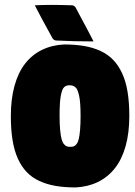

<svg xmlns="http://www.w3.org/2000/svg" viewBox="-20 -779 567 804"><path d="M25.4 -293.2Q25.4 -364.3 40.8 -419.8Q56.2 -475.3 85.1 -512.5Q114 -549.6 155.2 -569.8Q196.3 -590.1 248 -592.8Q295.7 -592.8 333 -586.3Q370.4 -579.8 401.5 -565.3Q432.6 -550.8 454.6 -527.6Q476.6 -504.4 491.8 -471.2Q507.1 -438 514.3 -393.8Q521.5 -349.6 521.5 -293.2Q521.5 -222.2 505.9 -166.6Q490.2 -111.1 460.8 -74.1Q431.4 -37.1 390.1 -17Q348.9 3.2 296.9 5.9Q249.5 5.9 212.3 -0.6Q175 -7.1 144.2 -21.5Q113.3 -35.9 91.4 -59Q69.6 -82 54.6 -115.2Q39.6 -148.4 32.5 -192.5Q25.4 -236.6 25.4 -293.2ZM229.5 -293.2Q229.5 -259 231.8 -235.1Q234.1 -211.2 237.7 -197.4Q241.2 -183.6 247.3 -176Q253.4 -168.5 259.5 -166.3Q265.6 -164.1 274.4 -164.1Q283.2 -164.1 289.1 -166.3Q294.9 -168.5 300.8 -176Q306.6 -183.6 309.9 -197.4Q313.2 -211.2 315.3 -235.1Q317.4 -259 317.4 -293.2Q317.4 -321.5 315.9 -342.9Q314.5 -364.3 311.3 -378.2Q308.1 -392.1 304.4 -401Q300.8 -409.9 295 -414.3Q289.3 -418.7 284.1 -420.3Q278.8 -421.9 271.5 -421.9Q264.2 -421.9 259.2 -420.4Q254.2 -418.9 249 -414.4Q243.9 -409.9 240.6 -401Q237.3 -392.1 234.6 -378.1Q231.9 -364 230.7 -342.9Q229.5 -321.8 229.5 -293.2ZM125.7 -756.8Q160.2 -758.5 197 -758.5Q229.5 -758.5 282 -756.8Q285.9 -756.8 290.3 -754Q294.7 -751.2 296.9 -747.1Q305.7 -730.2 320.9 -701.9Q336.2 -673.6 348.4 -650.6Q360.6 -627.7 371.8 -605.5Q289.8 -605.5 214.6 -609.4Q210.4 -609.6 206.2 -612.4Q201.9 -615.2 199.7 -619.1Q146.5 -715.3 125.7 -756.8Z"/></svg>

Font: Digitalt
Style: Medium
Weight: 500
Designer: gluk
Foundry: gluk
Version: Version 0.60